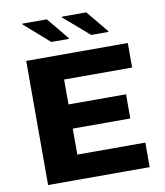

<svg xmlns="http://www.w3.org/2000/svg" viewBox="-95 -970 901 1048"><g transform="rotate(-10 355.5 -446.0)"><path d="M86 0V-688H649V-552H272V-414H591V-280H272V-136H649V0ZM555 -766H460L319 -888V-892H455L555 -771ZM336 -766H239L100 -888V-892H236L336 -771Z"/></g></svg>

Font: Saira Expanded
Style: Bold
Weight: 700
Width: 7
Designer: Hector Gatti with collaboration of the Omnibus-Type team
Foundry: Omnibus-Type
Version: Version 1.100; ttfautohint (v1.8.3)